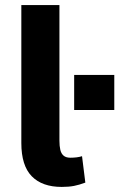

<svg xmlns="http://www.w3.org/2000/svg" viewBox="-20 -725 470 756"><path d="M223 11Q146 11 105 -31Q64 -73 64 -162V-705H214V-171Q214 -150 217.5 -135Q221 -120 230.5 -112Q240 -104 257 -104Q270 -104 282 -105.5Q294 -107 303 -110L316 -6Q292 3 271.5 7Q251 11 223 11ZM272 -292V-430H430V-292Z"/></svg>

Font: Nunito Sans 7pt Condensed ExtraBold
Style: Regular
Weight: 800
Width: 3
Designer: Vernon Adams
Foundry: Vernon Adams
Version: Version 3.101;gftools[0.9.27]